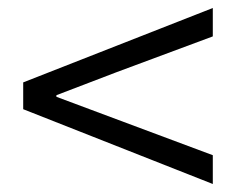

<svg xmlns="http://www.w3.org/2000/svg" viewBox="-20 -610 589 480"><path d="M38 -337V-404L512 -590V-519L270 -429L121 -372V-368L512 -222V-150Z"/></svg>

Font: Source Han Sans CN Normal
Style: Regular
Weight: 350
Designer: Ryoko NISHIZUKA 西塚涼子 (kana, bopomofo & ideographs); Paul D. Hunt (Latin, Greek & Cyrillic); Sandoll Communications 산돌커뮤니
Foundry: Adobe
Version: Version 2.004;hotconv 1.0.118;makeotfexe 2.5.65603